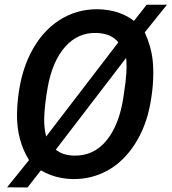

<svg xmlns="http://www.w3.org/2000/svg" viewBox="-20 -761 739 827"><path d="M292.5 10.3Q216.3 8.3 156.2 -27.3L98.6 46.4L10.3 45.9L105 -71.3Q52.2 -157.2 53.2 -267.6L54.7 -306.2Q64 -437 111.1 -530.3Q158.2 -623.5 233.6 -672.9Q309.1 -722.2 401.9 -721.2Q494.6 -719.2 557.1 -670.9L611.8 -740.7H699.2L603.5 -621.6Q630.9 -562.5 637.7 -500Q646 -417 627.9 -316.7Q609.9 -216.3 560.8 -140.1Q511.7 -64 442.4 -26.1Q373 11.7 292.5 10.3ZM170.4 -254.9Q168.9 -213.4 178.7 -172.9L489.7 -578.6Q459.5 -616.7 396.5 -619.1Q315.4 -621.6 260.3 -559.1Q205.1 -496.6 185.1 -382.8Q172.4 -310.1 170.4 -254.9ZM523.9 -442.9Q526.4 -477.1 523.4 -511.7L220.2 -116.2Q251 -91.8 297.9 -90.8Q383.8 -88.4 439.2 -156.5Q494.6 -224.6 512.2 -346.7L520.5 -405.8Z"/></svg>

Font: TypoPRO Roboto
Style: Italic
Weight: 500
Italic angle: -12°
Designer: Google
Version: Version 2.136; 2016